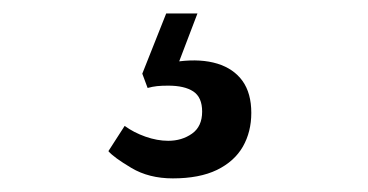

<svg xmlns="http://www.w3.org/2000/svg" viewBox="-20 -33 540 282"><path d="M233.9 229Q198.7 229 172.9 213.6Q147 198.2 139.2 189L163.1 151.9Q176.3 161.6 193.6 167.7Q210.9 173.8 227.1 173.8Q247.1 173.8 262 163.3Q276.9 152.8 276.9 130.9Q276.9 109.9 263.9 101.3Q251 92.8 227.1 92.8Q217.3 92.8 210.7 93.5Q204.1 94.2 196.8 96.2L189 75.2L224.1 -13.2H270L243.2 57.1Q275.4 53.2 299.3 60.5Q323.2 67.9 336.2 85.9Q349.1 104 349.1 132.8Q349.1 160.6 336.7 182.4Q324.2 204.1 298.6 216.6Q272.9 229 233.9 229Z"/></svg>

Font: Literata
Style: Regular
Weight: 400
Designer: Latin by Veronika Burian and Jose Scaglione. Greek by Irene Vlachou. Cyrillic by Vera Evstafieva.
Foundry: TypeTogether
Version: Version 3.002